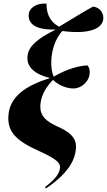

<svg xmlns="http://www.w3.org/2000/svg" viewBox="-20 -831 597 1072"><path d="M237 221C315 168 383 104 400 25C415 -45 394 -84 296 -127C214 -164 199 -205 207 -259C214 -308 242 -350 276 -385C315 -348 361 -337 390 -337C432 -337 471 -371 479 -410C484 -438 478 -456 468 -466C426 -464 358 -449 280 -403C264 -438 263 -489 271 -534C279 -581 299 -626 328 -658C476 -638 555 -670 557 -729C558 -768 528 -792 499 -794C448 -767 386 -727 310 -682C248 -715 239 -772 240 -811C186 -815 140 -788 140 -745C140 -699 176 -663 291 -666C187 -614 140 -573 134 -519C127 -465 162 -420 257 -396V-394C113 -351 41 -285 29 -203C12 -92 77 -43 197 12C301 59 321 81 314 114C308 142 287 171 231 214Z"/></svg>

Font: Noto Serif Display SemiCondensed ExtraBold
Style: Italic
Weight: 800
Width: 4
Italic angle: -12°
Designer: Monotype Design Team
Foundry: Monotype Imaging Inc.
Version: Version 2.009